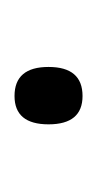

<svg xmlns="http://www.w3.org/2000/svg" viewBox="47 -174 136 271"><g transform="rotate(-90 115.5 -39.0)"><path d="M75 -39Q75 -87 115 -87Q156 -87 156 -39Q156 9 115 9Q75 9 75 -39Z"/></g></svg>

Font: Noto Sans Sinhala Condensed Light
Style: Regular
Weight: 300
Width: 3
Designer: Jelle Bosma - Monotype Design Team
Foundry: Monotype Imaging Inc.
Version: Version 2.006; ttfautohint (v1.8.4.7-5d5b)